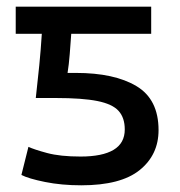

<svg xmlns="http://www.w3.org/2000/svg" viewBox="-20 -541 539 574"><path d="M223 13Q164 13 114.5 3Q65 -7 44 -18L65 -102Q82 -94 121 -83.5Q160 -73 221 -73Q286 -73 319.5 -93Q353 -113 353 -154Q353 -189 334.5 -209.5Q316 -230 271 -239Q226 -248 147 -248H87Q93 -301 97.5 -346.5Q102 -392 105 -440H27V-521H432V-440H193Q191 -411 188.5 -379.5Q186 -348 182 -323H207Q322 -323 388 -283.5Q454 -244 454 -152Q454 -78 397.5 -32.5Q341 13 223 13Z"/></svg>

Font: Ubuntu Sans Medium
Style: Regular
Weight: 500
Designer: Dalton Maag Ltd
Foundry: Dalton Maag Ltd
Version: Version 1.006; ttfautohint (v1.8.4.7-5d5b)